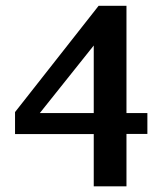

<svg xmlns="http://www.w3.org/2000/svg" viewBox="-20 -658 568 673"><path d="M496.6 -188.5H423.3V-4.9H308.6V-188H32.7V-265.1L325.7 -637.7H423.3V-261.7H496.6ZM308.6 -261.7V-498.5L119.6 -261.7Z"/></svg>

Font: Annapurna SIL
Style: Bold
Weight: 700
Designer: Peter Martin, Annie Olsen
Foundry: SIL International
Version: Version 2.000